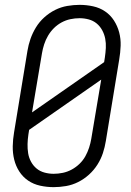

<svg xmlns="http://www.w3.org/2000/svg" viewBox="-20 -763 540 791"><path d="M201 8Q173 8 145.5 2Q118 -4 96 -19Q74 -34 59.5 -56.5Q45 -79 38.5 -105.5Q32 -132 32.5 -160.5Q33 -189 38 -218L93 -553Q97 -578 105.5 -602.5Q114 -627 128 -650Q142 -673 162.5 -691.5Q183 -710 207 -722Q231 -734 257 -738.5Q283 -743 308 -743Q336 -743 363.5 -737Q391 -731 413 -716Q435 -701 449.5 -678.5Q464 -656 471 -629.5Q478 -603 477 -574.5Q476 -546 471 -517L416 -182Q412 -157 404 -132.5Q396 -108 381.5 -85Q367 -62 346.5 -43.5Q326 -25 302 -13Q278 -1 252 3.5Q226 8 201 8ZM112 -300 409 -507 412 -526Q415 -546 416 -565.5Q417 -585 413.5 -603.5Q410 -622 401 -638.5Q392 -655 378 -666.5Q364 -678 345.5 -683Q327 -688 308 -688Q289 -688 270 -684Q251 -680 233.5 -670.5Q216 -661 202 -647Q188 -633 178 -616Q168 -599 162 -580.5Q156 -562 153 -544ZM201 -47Q220 -47 239 -51Q258 -55 275.5 -64.5Q293 -74 307.5 -88Q322 -102 331.5 -119Q341 -136 347 -154.5Q353 -173 356 -191L397 -435L100 -228L97 -209Q94 -189 93.5 -169.5Q93 -150 96 -131.5Q99 -113 108 -96.5Q117 -80 131 -68.5Q145 -57 163.5 -52Q182 -47 201 -47Z"/></svg>

Font: Iosevka Light
Style: Italic
Weight: 300
Italic angle: -9°
Monospace: yes
Designer: Belleve Invis
Foundry: Belleve Invis
Version: Version 32.5.0; ttfautohint (v1.8.4)